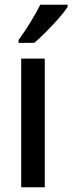

<svg xmlns="http://www.w3.org/2000/svg" viewBox="-20 -786 304 806"><path d="M168 0H69V-540H168ZM264 -757Q251 -737 226 -708.5Q201 -680 173.5 -652.5Q146 -625 124 -606H58V-618Q84 -654 108 -693Q132 -732 149 -766H264Z"/></svg>

Font: Noto Sans Gurmukhi Condensed Medium
Style: Regular
Weight: 500
Width: 3
Designer: Jelle Bosma - Monotype Design Team
Foundry: Monotype Imaging Inc.
Version: Version 2.004; ttfautohint (v1.8.4.7-5d5b)